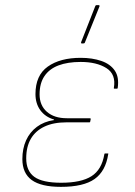

<svg xmlns="http://www.w3.org/2000/svg" viewBox="-20 -715 527 747"><path d="M217 12Q140 12 103.5 -14.5Q67 -41 67 -96Q67 -137 81.5 -169Q96 -201 123.5 -221.5Q151 -242 190 -248V-250Q156 -260 137 -286Q118 -312 118 -349Q118 -422 166 -456Q214 -490 294 -490Q339 -490 374 -478Q409 -466 426.5 -440.5Q444 -415 438 -373Q438 -370 435 -370H425Q422 -370 423 -373Q432 -426 394 -450Q356 -474 294 -474Q243 -474 207.5 -460.5Q172 -447 153 -419Q134 -391 134 -348Q134 -305 162.5 -280Q191 -255 240 -255H330Q333 -255 333 -252L331 -242Q331 -239 328 -239H238Q188 -239 153 -222.5Q118 -206 100 -175Q82 -144 82 -99Q82 -50 113.5 -27Q145 -4 218 -4Q296 -4 336 -29.5Q376 -55 386 -115Q386 -118 389 -118H399Q403 -118 401 -115Q391 -49 348 -18.5Q305 12 217 12ZM298 -546Q296 -546 295.5 -547.5Q295 -549 296 -552L351 -692Q352 -694 353 -694.5Q354 -695 356 -695H364Q366 -695 367 -693.5Q368 -692 367 -690L310 -549Q309 -546 304 -546Z"/></svg>

Font: Sofia Sans Hairline
Style: Italic
Weight: 1
Italic angle: -9°
Designer: Botio Nikoltchev, Ani Petrova
Foundry: lettersoup
Version: Version 4.102